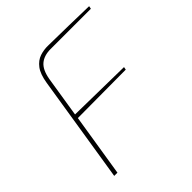

<svg xmlns="http://www.w3.org/2000/svg" viewBox="-196 -872 1012 1012"><g transform="rotate(-45 309.5 -366.0)"><path d="M80 0 175 -598Q184 -655 206 -684Q228 -713 258 -723Q288 -733 321 -732Q395 -731 470 -729.5Q545 -728 619 -726L616 -710H316Q267 -710 238 -685.5Q209 -661 199 -602L163 -375L522 -369L519 -353L160 -351L104 0Z"/></g></svg>

Font: Exo Thin Thin
Style: Italic
Weight: 250
Italic angle: -9°
Version: Version 2.000